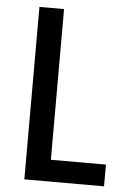

<svg xmlns="http://www.w3.org/2000/svg" viewBox="-52 -753 533 792"><g transform="rotate(5 214.5 -357.0)"><path d="M79 0H409V-90H181V-714H79Z"/></g></svg>

Font: Noto Sans Gujarati Condensed Medium
Style: Regular
Weight: 500
Width: 3
Designer: Jelle Bosma - Monotype Design Team, Universal Thirst
Foundry: Monotype Imaging Inc.
Version: Version 2.106